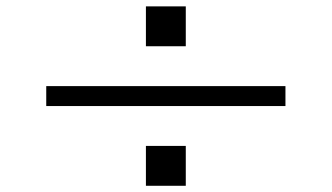

<svg xmlns="http://www.w3.org/2000/svg" viewBox="-20 -770 1040 602"><path d="M437.5 -312.5H562.5V-187.5H437.5ZM125 -500H875V-437.5H125ZM437.5 -750H562.5V-625H437.5Z"/></svg>

Font: HE신이문
Style: regular
Weight: 500
Monospace: yes
Designer: Taeyun An (WindowsTiger)
Version: v1.1